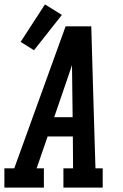

<svg xmlns="http://www.w3.org/2000/svg" viewBox="-42 -855 562 875"><path d="M-22 0V-88H23L257 -735H374L381 -490L393 -88H426V0H247V-88H291L290 -233H175L125 -88H158V0ZM205 -321H289L287 -490Q287 -507 286.5 -524Q286 -541 286 -558Q280 -541 274.5 -524Q269 -507 263 -490ZM113 -626 52 -664 163 -835 240 -787Z"/></svg>

Font: Iosevka Slab Semibold
Style: Italic
Weight: 600
Italic angle: -9°
Monospace: yes
Designer: Belleve Invis
Foundry: Belleve Invis
Version: Version 11.1.1; ttfautohint (v1.8.3)